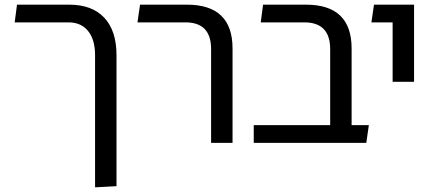

<svg xmlns="http://www.w3.org/2000/svg" viewBox="-20 -613 1871 824"><path d="M388 191V-376Q388 -443 358 -480Q328 -517 274 -517H43L53 -593H277Q375 -593 427.5 -537Q480 -481 480 -376V186Z M886 0V-402Q886 -517 776 -517H570L581 -593H782Q978 -593 978 -405V0Z M1069 0V-76H1397V-402Q1397 -517 1286 -517H1099L1109 -593H1293Q1489 -593 1489 -405V-76H1563L1552 0Z M1665 -262V-517H1574L1585 -593H1757V-262Z"/></svg>

Font: Go Noto Current
Style: Regular
Weight: 400
Designer: Monotype Design Team
Foundry: Monotype Imaging Inc.
Version: Version 2.007; ttfautohint (v1.8) -l 8 -r 50 -G 200 -x 14 -D